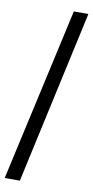

<svg xmlns="http://www.w3.org/2000/svg" viewBox="-98 -800 465 961"><g transform="rotate(10 135.0 -319.5)"><path d="M0 121H77L270 -760H196Z"/></g></svg>

Font: Noto Serif Tamil SemiCondensed Black
Style: Regular
Weight: 900
Width: 4
Designer: Indian Type Foundry, Tom Grace, and the Monotype Design Team
Foundry: Monotype Imaging Inc.
Version: Version 2.004